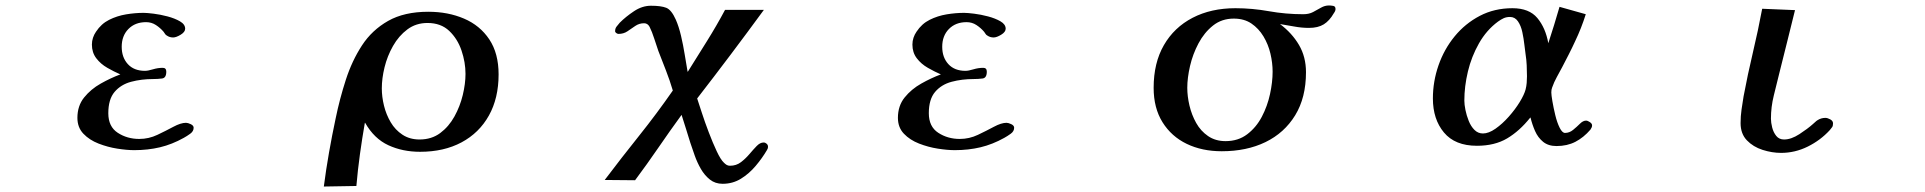

<svg xmlns="http://www.w3.org/2000/svg" viewBox="-20 -551 7040 702"><path d="M688 -84Q688 -92 677.5 -97Q667 -102 660 -102Q641 -102 614 -87.5Q587 -73 555.5 -58Q524 -43 489 -43Q445 -43 410.5 -65.5Q376 -88 376 -137Q376 -188 399 -215Q422 -242 459.5 -252Q497 -262 540 -262Q557 -262 572.5 -264Q588 -266 588 -289Q588 -303 575 -303Q557 -303 539 -297.5Q521 -292 510 -292Q470 -292 447.5 -316.5Q425 -341 425 -380Q425 -420 449.5 -445Q474 -470 514 -470Q534 -470 550 -459.5Q566 -449 578 -435Q581 -431 583.5 -427Q586 -423 590 -421Q600 -414 613 -414Q624 -414 640.5 -424Q657 -434 657 -446Q657 -462 638 -473Q619 -484 592.5 -491Q566 -498 541.5 -501Q517 -504 505 -504Q474 -504 441 -498.5Q408 -493 379 -478.5Q350 -464 331 -435Q324 -425 320 -413Q316 -401 316 -388Q316 -359 332 -338Q348 -317 372.5 -303Q397 -289 420 -279Q385 -266 348.5 -245.5Q312 -225 287.5 -194.5Q263 -164 263 -120Q263 -85 285 -62Q307 -39 340.5 -26Q374 -13 409 -7.5Q444 -2 471 -2Q521 -2 565 -12.5Q609 -23 652 -47Q663 -53 675.5 -62Q688 -71 688 -84Z M1682 -281Q1682 -245 1672 -203.5Q1662 -162 1641.5 -125Q1621 -88 1589.5 -64.5Q1558 -41 1514 -41Q1478 -41 1451.5 -58.5Q1425 -76 1408.5 -104Q1392 -132 1384 -164.5Q1376 -197 1376 -228Q1376 -264 1386 -305Q1396 -346 1417 -383Q1438 -420 1469.5 -443.5Q1501 -467 1543 -467Q1592 -467 1622.5 -438Q1653 -409 1667.5 -366Q1682 -323 1682 -281ZM1803 -279Q1803 -356 1769 -407Q1735 -458 1676.5 -483Q1618 -508 1546 -508Q1458 -508 1399 -474.5Q1340 -441 1303.5 -385Q1267 -329 1244.5 -259.5Q1222 -190 1207 -117Q1194 -56 1183 6.5Q1172 69 1164 131L1283 129Q1288 71 1296 13Q1304 -45 1314 -102H1315Q1348 -44 1400 -20Q1452 4 1516 4Q1603 4 1667.5 -30.5Q1732 -65 1767.5 -128.5Q1803 -192 1803 -279Z M2788 -15Q2788 -21 2783 -25.5Q2778 -30 2772 -30Q2759 -30 2746.5 -17Q2734 -4 2720 12.5Q2706 29 2689 42Q2672 55 2649 55Q2642 55 2637 52Q2632 49 2627 44Q2615 33 2600.5 2Q2586 -29 2571.5 -67Q2557 -105 2546 -139Q2535 -173 2529 -191Q2591 -271 2652 -352Q2713 -433 2773 -515H2631Q2600 -457 2565 -401Q2530 -345 2495 -289H2494Q2489 -317 2483.5 -351.5Q2478 -386 2470 -420Q2462 -454 2451 -479Q2435 -515 2416 -522.5Q2397 -530 2360 -530Q2328 -530 2298 -510Q2268 -490 2246 -468Q2240 -461 2234.5 -454Q2229 -447 2229 -437Q2229 -433 2233.5 -430Q2238 -427 2241 -427Q2260 -427 2274 -436.5Q2288 -446 2302.5 -456Q2317 -466 2335 -466Q2348 -466 2355 -453Q2364 -435 2372 -410Q2380 -385 2387 -365Q2401 -329 2415 -293Q2429 -257 2440 -220Q2381 -135 2317 -55Q2253 25 2191 107L2302 108Q2346 49 2387.5 -11.5Q2429 -72 2472 -131Q2480 -106 2488 -80.5Q2496 -55 2504 -29Q2511 -8 2520 17.5Q2529 43 2542.5 66.5Q2556 90 2575.5 105.5Q2595 121 2622 121Q2659 121 2689 102.5Q2719 84 2743 55.5Q2767 27 2784 -2Q2786 -5 2787 -8Q2788 -11 2788 -15Z M3688 -84Q3688 -92 3677.5 -97Q3667 -102 3660 -102Q3641 -102 3614 -87.5Q3587 -73 3555.5 -58Q3524 -43 3489 -43Q3445 -43 3410.5 -65.5Q3376 -88 3376 -137Q3376 -188 3399 -215Q3422 -242 3459.5 -252Q3497 -262 3540 -262Q3557 -262 3572.5 -264Q3588 -266 3588 -289Q3588 -303 3575 -303Q3557 -303 3539 -297.5Q3521 -292 3510 -292Q3470 -292 3447.5 -316.5Q3425 -341 3425 -380Q3425 -420 3449.5 -445Q3474 -470 3514 -470Q3534 -470 3550 -459.5Q3566 -449 3578 -435Q3581 -431 3583.5 -427Q3586 -423 3590 -421Q3600 -414 3613 -414Q3624 -414 3640.5 -424Q3657 -434 3657 -446Q3657 -462 3638 -473Q3619 -484 3592.5 -491Q3566 -498 3541.5 -501Q3517 -504 3505 -504Q3474 -504 3441 -498.5Q3408 -493 3379 -478.5Q3350 -464 3331 -435Q3324 -425 3320 -413Q3316 -401 3316 -388Q3316 -359 3332 -338Q3348 -317 3372.5 -303Q3397 -289 3420 -279Q3385 -266 3348.5 -245.5Q3312 -225 3287.5 -194.5Q3263 -164 3263 -120Q3263 -85 3285 -62Q3307 -39 3340.5 -26Q3374 -13 3409 -7.5Q3444 -2 3471 -2Q3521 -2 3565 -12.5Q3609 -23 3652 -47Q3663 -53 3675.5 -62Q3688 -71 3688 -84Z M4633 -289Q4633 -251 4623.5 -207Q4614 -163 4593.5 -124Q4573 -85 4540 -60Q4507 -35 4461 -35Q4424 -35 4397 -53.5Q4370 -72 4353.5 -101.5Q4337 -131 4329 -165Q4321 -199 4321 -230Q4321 -266 4331 -309.5Q4341 -353 4362 -392.5Q4383 -432 4415 -457.5Q4447 -483 4491 -483Q4529 -483 4555.5 -465Q4582 -447 4599.5 -418Q4617 -389 4625 -355Q4633 -321 4633 -289ZM4863 -518Q4863 -528 4854.5 -529.5Q4846 -531 4839 -531Q4824 -531 4810 -523Q4796 -515 4781 -507Q4766 -499 4745 -499Q4681 -499 4619.5 -510Q4558 -521 4497 -521Q4408 -521 4340.5 -486Q4273 -451 4235.5 -386Q4198 -321 4198 -230Q4198 -156 4230.5 -104Q4263 -52 4319 -25Q4375 2 4447 2Q4538 2 4607 -31.5Q4676 -65 4715.5 -129.5Q4755 -194 4755 -287Q4755 -343 4729.5 -386.5Q4704 -430 4660 -463Q4686 -459 4712.5 -454Q4739 -449 4766 -449Q4799 -449 4820 -462Q4841 -475 4857 -503Q4863 -511 4863 -518Z M5563 -272Q5563 -260 5562 -248Q5561 -236 5558 -224Q5553 -205 5536.5 -178Q5520 -151 5496.5 -124.5Q5473 -98 5448 -80.5Q5423 -63 5402 -63Q5384 -63 5371 -76Q5358 -89 5350 -109Q5342 -129 5338 -149Q5334 -169 5334 -183Q5334 -235 5347 -289.5Q5360 -344 5387.5 -392.5Q5415 -441 5457 -472Q5468 -480 5478 -484.5Q5488 -489 5501 -489Q5519 -489 5530 -473Q5541 -457 5546 -433.5Q5551 -410 5553.5 -387.5Q5556 -365 5558 -352Q5561 -333 5562 -312.5Q5563 -292 5563 -272ZM5801 -93Q5801 -99 5793 -104.5Q5785 -110 5779 -110Q5768 -110 5756.5 -98.5Q5745 -87 5731.5 -76Q5718 -65 5702 -65Q5692 -65 5682.5 -84Q5673 -103 5666.5 -130Q5660 -157 5656 -180.5Q5652 -204 5652 -213Q5652 -224 5655 -231Q5662 -251 5672 -269Q5682 -287 5692 -306Q5704 -329 5716 -352.5Q5728 -376 5739 -400Q5762 -448 5778 -499L5682 -526Q5672 -492 5662 -459Q5652 -426 5641 -393Q5631 -449 5601 -485Q5571 -521 5510 -521Q5444 -521 5390.5 -493Q5337 -465 5298.5 -418Q5260 -371 5239.5 -312Q5219 -253 5219 -191Q5219 -115 5259.5 -66.5Q5300 -18 5380 -18Q5445 -18 5490.5 -45Q5536 -72 5575 -121H5576Q5582 -96 5592.5 -72Q5603 -48 5622 -32.5Q5641 -17 5671 -17Q5710 -17 5740 -32.5Q5770 -48 5795 -77Q5798 -82 5799.5 -85Q5801 -88 5801 -93Z M6682 -100Q6682 -109 6672 -114.5Q6662 -120 6654 -120Q6639 -120 6626 -112Q6621 -109 6617 -105Q6613 -101 6608 -97Q6589 -80 6559 -60.5Q6529 -41 6503 -41Q6485 -41 6474.5 -54Q6464 -67 6459.5 -85Q6455 -103 6455 -117Q6455 -160 6465.5 -202Q6476 -244 6486 -285Q6500 -342 6514.5 -399Q6529 -456 6543 -514L6423 -519Q6408 -439 6389 -359Q6370 -279 6355 -199Q6351 -175 6347.5 -150.5Q6344 -126 6344 -101Q6344 -62 6367 -38Q6390 -14 6424.5 -3Q6459 8 6492 8Q6543 8 6589.5 -15Q6636 -38 6670 -75Q6676 -82 6679 -86.5Q6682 -91 6682 -100Z"/></svg>

Font: UoqMunThenKhung
Style: Regular
Weight: 400
Designer: Font-Kai, 金井和夫, 宇文滿月
Foundry: Kazuo Kanai, Moonlit Owen
Version: Version 1.197